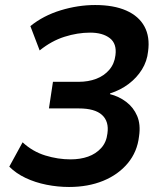

<svg xmlns="http://www.w3.org/2000/svg" viewBox="-20 -735 640 765"><path d="M255 10Q210 10 165 1Q120 -8 82 -26Q44 -44 17 -71L70 -168Q110 -131 160.5 -115.5Q211 -100 261 -100Q300 -100 331 -111Q362 -122 383 -145Q404 -168 408 -203Q415 -251 386.5 -277Q358 -303 294 -303H175L191 -409H293Q332 -409 363.5 -421Q395 -433 415.5 -457Q436 -481 440 -515Q446 -561 417.5 -583Q389 -605 339 -605Q289 -605 237 -588.5Q185 -572 138 -534L101 -631Q153 -673 222 -694Q291 -715 359 -715Q433 -715 483 -693Q533 -671 555.5 -629.5Q578 -588 570 -530Q566 -491 545.5 -458Q525 -425 492.5 -400.5Q460 -376 419 -363L418 -360Q454 -351 483 -329Q512 -307 526.5 -273Q541 -239 534 -192Q527 -130 489 -84.5Q451 -39 391 -14.5Q331 10 255 10Z"/></svg>

Font: Nunito Sans 7pt
Style: Bold Italic
Weight: 700
Italic angle: -9°
Version: Version 3.101;gftools[0.9.27]